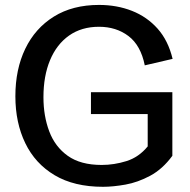

<svg xmlns="http://www.w3.org/2000/svg" viewBox="-20 -735 761 768"><path d="M392.1 12.2Q276.4 12.2 198.5 -34.2Q120.6 -80.6 81.1 -162.4Q41.5 -244.1 41.5 -350.1Q41.5 -458 81.1 -540Q120.6 -622.1 195.6 -668.7Q270.5 -715.3 376 -715.3Q447.3 -715.3 507.6 -691.7Q567.9 -668 610.4 -620.4Q652.8 -572.8 670.4 -499.5L559.1 -473.6Q543 -553.7 493.9 -590.8Q444.8 -627.9 376 -627.9Q306.2 -627.9 256.3 -592.8Q206.5 -557.6 180.2 -494.4Q153.8 -431.2 153.8 -346.2Q153.8 -271 177 -209.5Q200.2 -147.9 251.2 -111.6Q302.2 -75.2 386.7 -75.2Q436.5 -75.2 485.8 -90.6Q535.2 -106 570.8 -149.4V-307.6L604 -278.8H343.8V-366.2H669.4V-111.8Q630.4 -58.6 580.8 -32Q531.2 -5.4 481.7 3.4Q432.1 12.2 392.1 12.2Z"/></svg>

Font: Schibsted Grotesk Medium
Style: Regular
Weight: 500
Designer: Bakken & Baeck AS, Henrik Kongsvoll
Foundry: Schibsted ASA
Version: Version 1.100;gftools[0.9.25]